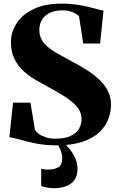

<svg xmlns="http://www.w3.org/2000/svg" viewBox="-20 -774 641 1037"><path d="M283 11Q223.5 11 172.2 0.5Q121 -10 84.2 -20.8Q47.5 -31.5 30.5 -33L50.5 -219.5H144.5L169 -71.5Q176 -61 190.2 -50.5Q204.5 -40 226.2 -32.8Q248 -25.5 276 -25Q329 -24.5 360.8 -39.5Q392.5 -54.5 406.5 -78.5Q420.5 -102.5 420.5 -129Q420.5 -168 395.2 -197.8Q370 -227.5 327.8 -253.8Q285.5 -280 235.5 -307Q205.5 -323 171.2 -343Q137 -363 107 -390.2Q77 -417.5 58 -455.8Q39 -494 39 -547Q39 -599.5 69 -647Q99 -694.5 160 -724.5Q221 -754.5 314 -754.5Q357.5 -754.5 393.8 -749Q430 -743.5 458.8 -736.5Q487.5 -729.5 507.8 -723.8Q528 -718 539 -717L520.5 -539H429.5L407 -684.5Q403 -691.5 390.5 -699.2Q378 -707 358.8 -712.8Q339.5 -718.5 314 -718Q273 -717.5 246 -703.2Q219 -689 205.8 -665.5Q192.5 -642 192.5 -614Q192.5 -569 219.2 -539.2Q246 -509.5 287.2 -486.8Q328.5 -464 372 -440Q403.5 -423.5 439.5 -401.8Q475.5 -380 507.5 -352Q539.5 -324 559.5 -289Q579.5 -254 579.5 -209.5Q579.5 -168 564 -128.5Q548.5 -89 514.5 -57.8Q480.5 -26.5 423.5 -7.8Q366.5 11 283 11ZM271.5 242.5Q253.5 242.5 235 239.2Q216.5 236 202.5 230V138Q211 140 221.8 141Q232.5 142 238.5 142Q272 142 294 130.2Q316 118.5 316 79.5Q316 64.5 311.5 49.2Q307 34 300 20.8Q293 7.5 285.5 0H310.5H327Q338.5 9.5 355.5 30.2Q372.5 51 385.8 79.2Q399 107.5 398.5 139Q398.5 175.5 381.8 198.5Q365 221.5 336.5 232Q308 242.5 271.5 242.5Z"/></svg>

Font: Merriweather 120pt Black
Style: Regular
Weight: 900
Designer: Eben Sorkin
Foundry: Eben Sorkin
Version: Version 2.100